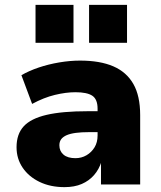

<svg xmlns="http://www.w3.org/2000/svg" viewBox="-20 -758 661 789"><path d="M245 11Q187 11 142.5 -10.5Q98 -32 73 -69Q48 -106 48 -153Q48 -207 77.5 -239Q107 -271 171.5 -286Q236 -301 341 -301H401V-215H346Q315 -215 292 -212Q269 -209 254 -202.5Q239 -196 231.5 -186Q224 -176 224 -161Q224 -137 241 -122.5Q258 -108 290 -108Q315 -108 335.5 -120Q356 -132 368.5 -152.5Q381 -173 381 -201V-311Q381 -350 359.5 -364.5Q338 -379 290 -379Q251 -379 205.5 -368Q160 -357 112 -331L68 -449Q99 -467 139 -480.5Q179 -494 223.5 -501.5Q268 -509 309 -509Q391 -509 445.5 -485.5Q500 -462 528 -413Q556 -364 556 -285V0H395V-94H397Q387 -62 366.5 -38.5Q346 -15 316 -2Q286 11 245 11ZM346 -582V-738H502V-582ZM126 -582V-738H282V-582Z"/></svg>

Font: Nunito Sans 10pt Black
Style: Regular
Weight: 900
Designer: Vernon Adams
Foundry: Vernon Adams
Version: Version 3.101;gftools[0.9.27]